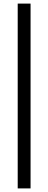

<svg xmlns="http://www.w3.org/2000/svg" viewBox="-20 -828 268 1068"><path d="M78.5 220V-808H150V220Z"/></svg>

Font: Encode Sans SemiCondensed
Style: Regular
Weight: 400
Width: 4
Designer: Multiple Designers
Foundry: Impallari Type
Version: Version 3.002